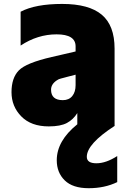

<svg xmlns="http://www.w3.org/2000/svg" viewBox="-20 -611 670 986"><path d="M246.1 -318.4Q283.2 -326.2 296.9 -330.1L368.2 -346.7V-373Q368.2 -434.6 270.5 -434.6Q172.9 -434.6 85.9 -377V-550.8Q162.1 -590.8 299.3 -590.8Q436.5 -590.8 502.4 -535.6Q568.4 -480.5 568.4 -361.3V34.2L569.3 35.2Q425.8 127.9 425.8 194.3Q425.8 227.5 475.1 227.5Q524.4 227.5 582 190.4V324.2Q517.6 355.5 435.5 355.5Q353.5 355.5 312.5 315.4Q271.5 275.4 271.5 211.9Q271.5 112.3 377 27.3V-30.3Q356.4 2.9 323.7 20.5Q291 38.1 230.5 38.1Q139.6 38.1 89.4 -13.2Q39.1 -64.5 39.1 -137.7Q39.1 -210.9 76.7 -249.5Q114.3 -288.1 246.1 -318.4ZM242.2 -150.4Q242.2 -96.7 302.7 -96.7Q334 -96.7 351.1 -117.7Q368.2 -138.7 368.2 -173.8V-227.5L323.2 -215.8Q322.3 -215.8 312.5 -212.9Q302.7 -210 292 -207.5Q281.2 -205.1 271.5 -198.2Q242.2 -178.7 242.2 -150.4Z"/></svg>

Font: GenEi M Gothic v2 Black
Style: Regular
Weight: 900
Version: Version 2.0